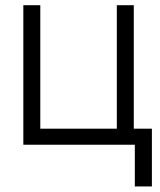

<svg xmlns="http://www.w3.org/2000/svg" viewBox="-20 -542 598 719"><path d="M67.4 0V-522.5H130.9V-60.1H417.5V-522.5H481V0ZM484.9 156.2V0H443.4V-60.1H548.8V156.2Z"/></svg>

Font: Inter 28pt Light
Style: Regular
Weight: 300
Designer: Rasmus Andersson
Foundry: rsms
Version: Version 4.001;git-66647c0bb